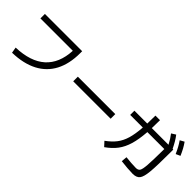

<svg xmlns="http://www.w3.org/2000/svg" viewBox="89 -1704 2635 2635"><g transform="rotate(45 1406.0 -387.0)"><path d="M743.2 -600.6H114.3V-687.5H837.9V-649.4Q837.9 -441.9 761.7 -296.9Q685.5 -151.9 536.9 -74.7Q388.2 2.4 171.9 7.8L157.2 -77.1Q436.5 -86.4 583.5 -217.8Q730.5 -349.1 743.2 -600.6Z M1043 -398.4H1769.5V-308.6H1043Z M2289.1 -4.9 2296.9 -88.9Q2337.4 -83.5 2397.9 -79.3Q2458.5 -75.2 2491.2 -75.2Q2534.2 -75.2 2551.5 -101.8Q2568.8 -128.4 2575.7 -219.2Q2582.5 -310.1 2584.5 -535.2H2255.4Q2244.1 -384.8 2213.9 -282.5Q2183.6 -180.2 2128.2 -106.7Q2072.8 -33.2 1982.4 30.3L1922.9 -34.2Q2005.9 -94.2 2054.9 -158Q2104 -221.7 2130.6 -310.8Q2157.2 -399.9 2167 -535.2H1921.9V-617.2H2171.4Q2173.8 -696.8 2173.8 -773.4H2262.7Q2262.7 -689.9 2259.8 -617.2H2583.5Q2544.9 -692.4 2498 -752L2559.6 -791Q2588.9 -752.9 2613.3 -711.7Q2637.7 -670.4 2663.6 -617.2H2676.8V-574.2Q2676.8 -303.7 2665.8 -185.8Q2654.8 -67.9 2622.6 -27.6Q2590.3 12.7 2516.6 12.7Q2475.6 12.7 2411.1 7.6Q2346.7 2.4 2289.1 -4.9ZM2648.4 -769.5 2710 -803.7Q2738.3 -764.2 2761.5 -721.4Q2784.7 -678.7 2807.6 -626L2743.2 -596.7Q2720.2 -648.9 2697.8 -689.9Q2675.3 -731 2648.4 -769.5Z"/></g></svg>

Font: Pretendard Medium
Style: Regular
Weight: 500
Designer: Base glyphs from Inter by Rasmus Andersson; Hangeul glyphs from Noto Sans CJK(Source Han Sans) by Jang Soo-young and Kan
Foundry: Kil Hyung-jin
Version: Version 1.309